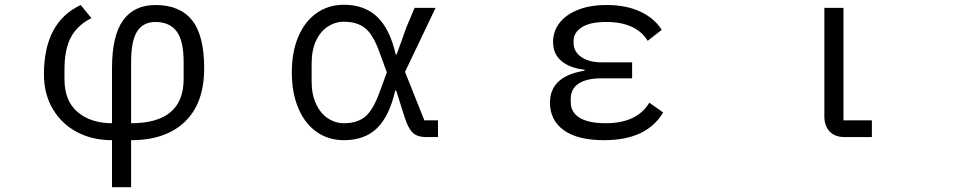

<svg xmlns="http://www.w3.org/2000/svg" viewBox="-20 -574 4040 804"><path d="M449 13Q366 13 301.5 -21.5Q237 -56 200.5 -118.5Q164 -181 164 -263Q164 -481 318 -553L363 -498Q304 -469 277 -418Q250 -367 250 -283V-242Q250 -151 305.5 -104.5Q361 -58 449 -58V-288Q449 -425 495.5 -489Q542 -553 631 -553Q733 -553 784 -489.5Q835 -426 835 -288Q835 -142 754.5 -64.5Q674 13 529 13V210H449ZM529 -58Q749 -58 749 -243V-314Q749 -405 719 -443.5Q689 -482 631 -482Q580 -482 554.5 -443Q529 -404 529 -313Z M1202 -271Q1202 -356 1229 -420Q1256 -484 1305.5 -519Q1355 -554 1420 -554Q1507 -554 1560 -503Q1613 -452 1637 -346H1641L1682 -460L1716 -541H1804L1676 -273L1757 -70H1814V0H1766Q1727 0 1708 -18.5Q1689 -37 1674 -84L1639 -195H1635Q1611 -89 1559.5 -38Q1508 13 1420 13Q1355 13 1305.5 -22Q1256 -57 1229 -121.5Q1202 -186 1202 -271ZM1568 -184 1600 -271 1568 -358Q1542 -430 1508.5 -456.5Q1475 -483 1420 -483Q1384 -483 1353 -463Q1322 -443 1303.5 -403.5Q1285 -364 1285 -309V-233Q1285 -178 1303.5 -138.5Q1322 -99 1353 -78.5Q1384 -58 1420 -58Q1475 -58 1508 -84.5Q1541 -111 1568 -184Z M2283 -144Q2283 -255 2428 -278V-282Q2366 -289 2331 -318.5Q2296 -348 2296 -398Q2296 -443 2323 -478Q2350 -513 2400.5 -533Q2451 -553 2520 -553Q2602 -553 2661 -525.5Q2720 -498 2751 -449L2692 -403Q2670 -441 2626 -461.5Q2582 -482 2519 -482Q2450 -482 2416 -459.5Q2382 -437 2382 -405V-393Q2382 -358 2414 -335.5Q2446 -313 2499 -313H2627V-246H2499Q2436 -246 2403 -224Q2370 -202 2370 -160V-146Q2370 -104 2407 -81Q2444 -58 2516 -58Q2648 -58 2699 -144L2757 -103Q2688 13 2510 13Q2398 13 2340.5 -29Q2283 -71 2283 -144Z M3517 0Q3476 0 3454 -23.5Q3432 -47 3432 -86V-541H3512V-70H3631V0Z"/></svg>

Font: IBM Plex Sans JP
Style: Regular
Weight: 400
Designer: Mike Abbink; Paul van der Laan; Pieter van Rosmalen; Wujin Sim; Yejin Wi; Jinhee Kim; Boomi Park; Yona Kim; Kichan Ma
Foundry: Sandoll Inc.
Version: Version 1.000